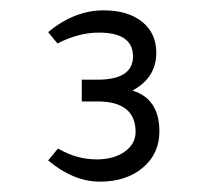

<svg xmlns="http://www.w3.org/2000/svg" viewBox="-20 -665 387 371"><path d="M138 -469V-511H168Q237 -511 237 -556Q237 -602 171 -602Q132 -602 91 -581L73 -603Q124 -645 180 -645Q227 -645 254.5 -623Q282 -601 282 -563Q282 -515 236 -490Q288 -474 288 -411Q288 -368 256 -341Q224 -314 173 -314Q122 -314 73 -355L92 -378Q128 -357 167 -357Q200 -357 221 -372Q242 -387 242 -410Q242 -469 168 -469Z"/></svg>

Font: TajawalTap
Style: Regular
Weight: 300
Designer: Boutros Fonts
Foundry: Created by Boutros International 2017
Version: Version 2.700